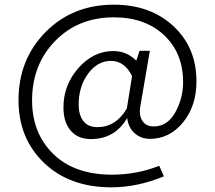

<svg xmlns="http://www.w3.org/2000/svg" viewBox="-20 -623 918 820"><path d="M620 -406 580 -173Q572 -131 588 -107Q604 -83 636 -83Q695 -83 728.5 -143Q762 -203 762 -272Q762 -397 680.5 -473Q599 -549 467 -549Q314 -549 215.5 -448Q117 -347 117 -194Q117 -54 207.5 34.5Q298 123 458 123Q565 123 660 85L680 130Q567 177 455 177Q277 177 168 72.5Q59 -32 59 -195Q59 -369 174.5 -486Q290 -603 466 -603Q622 -603 720.5 -511.5Q819 -420 819 -276Q819 -170 761.5 -100Q704 -30 620 -30Q583 -30 556 -53Q529 -76 523 -119Q471 -29 368 -29Q313 -29 282 -65Q251 -101 251 -164Q251 -260 315 -332.5Q379 -405 464 -405Q521 -405 562 -364L576 -406ZM396 -80Q475 -80 522 -160L525 -180L544 -298Q512 -363 454 -363Q396 -363 356 -308Q316 -253 316 -177Q316 -132 336 -106Q356 -80 396 -80Z"/></svg>

Font: EauTestInfant
Style: Regular
Weight: 400
Designer: Christian Thalmann (Catharsis Fonts)
Version: Version 0.001;PS 000.001;hotconv 1.0.88;makeotf.lib2.5.64775